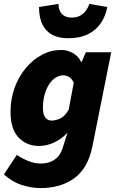

<svg xmlns="http://www.w3.org/2000/svg" viewBox="-26 -768 598 984"><path d="M180 196Q138 196 88.5 181Q39 166 -6 126L60 26Q89 45 120 57.5Q151 70 184 70Q225 70 253.5 50.5Q282 31 294 -6L320 -88Q289 -55 251 -37.5Q213 -20 174 -20Q111 -20 69.5 -63Q28 -106 28 -194Q28 -261 49 -318.5Q70 -376 106.5 -419.5Q143 -463 189.5 -487.5Q236 -512 288 -512Q320 -512 348.5 -495.5Q377 -479 390 -450H392L414 -500H544L448 -20Q426 92 356.5 144Q287 196 180 196ZM238 -150Q259 -150 283 -161Q307 -172 326 -206L352 -344Q343 -364 328.5 -373Q314 -382 300 -382Q278 -382 259 -370Q240 -358 225.5 -335.5Q211 -313 202.5 -282.5Q194 -252 194 -214Q194 -181 206.5 -165.5Q219 -150 238 -150ZM322 -572Q277 -572 244 -588.5Q211 -605 192.5 -640.5Q174 -676 174 -732L274 -748Q274 -725 282 -709.5Q290 -694 305 -686Q320 -678 342 -678Q366 -678 383.5 -687Q401 -696 413 -712Q425 -728 432 -748L524 -732Q515 -685 490.5 -649Q466 -613 424.5 -592.5Q383 -572 322 -572Z"/></svg>

Font: Source Sans 3 ExtraLight Black
Style: Italic
Weight: 900
Italic angle: -11°
Version: Version 3.052;hotconv 1.1.0;makeotfexe 2.6.0